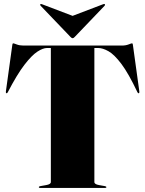

<svg xmlns="http://www.w3.org/2000/svg" viewBox="-20 -924 714 944"><path d="M95 -700H579Q598 -700 612 -705.5Q626 -711 629 -711Q630.5 -711 631.8 -709.2Q633 -707.5 634 -699L665 -475Q666 -467.5 663 -466Q659 -464 656 -470Q612 -563 576.8 -609.8Q541.5 -656.5 513.2 -672.2Q485 -688 463 -688H444V-29Q444 -18 467 -14L495 -9Q503 -7.5 503 -4Q503 0 497 0H177Q171 0 171 -4Q171 -7.5 179 -9L207 -14Q230 -18 230 -29V-688H211Q191.5 -688 164 -670.2Q136.5 -652.5 100.2 -605.5Q64 -558.5 18 -470Q15 -464 11 -466Q8 -467.5 9 -475L40 -699Q41 -707.5 42.2 -709.2Q43.5 -711 45 -711Q48 -711 62.2 -705.5Q76.5 -700 95 -700ZM347.5 -742.5Q341.5 -736 337 -736Q332.5 -736 326.5 -742.5L179.5 -896Q175.5 -901 179 -903.5Q181 -905.5 187 -903L337 -846L486.5 -903Q492.5 -905.5 495 -903.5Q498 -900.5 494.5 -896Z"/></svg>

Font: Fraunces 144pt Black
Style: Regular
Weight: 900
Version: Version 1.000;[0bf87f6ff]